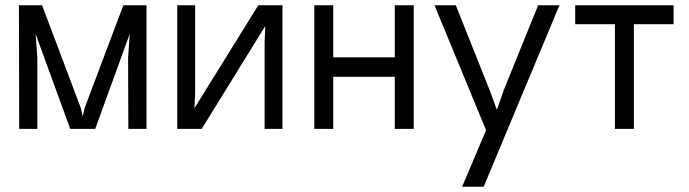

<svg xmlns="http://www.w3.org/2000/svg" viewBox="-20 -490 2619 730"><path d="M140 -470 287 -80 302 -15H287L302 -80L449 -470H537V0H468L467 -270L477 -411L490 -407L342 0H247L99 -406L112 -410L122 -270V0H53L52 -470Z M1054 0H986V-330L990 -424L1007 -421L747 0H654V-470H722V-140L718 -46L701 -49L962 -470H1054Z M1553 0H1481V-198H1247V0H1175V-470H1247V-272H1481V-470H1553Z M1819 220H1737L1828 5L1632 -470H1713L1841 -149L1884 -32H1855L1896 -149L2026 -470H2107Z M2318 0V-398H2167V-470H2541V-398H2390V0Z"/></svg>

Font: Kreadon
Style: Regular
Weight: 400
Designer: kohakuno
Foundry: StudioGnu
Version: Version 1.000;Glyphs 3.1.2 (3151)